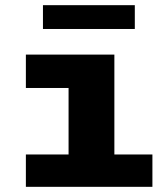

<svg xmlns="http://www.w3.org/2000/svg" viewBox="-20 -722 640 742"><path d="M245 0V-382H80V-511H422V0ZM80 0V-125H569V0ZM146 -610V-702H501V-610Z"/></svg>

Font: Chivo Mono Medium ExtraBold
Style: Regular
Weight: 800
Monospace: yes
Version: Version 1.008